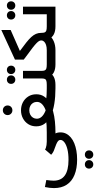

<svg xmlns="http://www.w3.org/2000/svg" viewBox="715 -1572 1428 2898"><g transform="rotate(-90 1429.0 -123.0)"><path d="M470 327Q335 327 238 287.5Q141 248 90 170Q39 92 39 -22Q39 -54 43 -88Q47 -122 55 -159L161 -138Q156 -101 153.5 -74.5Q151 -48 151 -28Q151 85 229 141Q307 197 465 197Q560 197 627 180Q694 163 730 135Q766 107 766 75Q766 55 750.5 41Q735 27 701.5 12.5Q668 -2 611 -22L646 -141Q687 -127 728.5 -110Q770 -93 804 -68.5Q838 -44 859 -9.5Q880 25 880 75Q880 123 860 162Q840 201 803.5 232Q767 263 716 284Q665 305 603 316Q541 327 470 327ZM740 0Q609 0 542 -65L622 -158Q629 -151 646 -145Q663 -139 687.5 -135Q712 -131 740 -131H881V0ZM881 0V-131Q892 -131 896.5 -113Q901 -95 901 -66Q901 -36 896.5 -18Q892 0 881 0ZM544 571Q517 571 499 552.5Q481 534 481 507Q481 479 499 461.5Q517 444 544 444Q572 444 590 461.5Q608 479 608 507Q608 534 590 552.5Q572 571 544 571ZM397 571Q369 571 351 552.5Q333 534 333 507Q333 479 351 461.5Q369 444 397 444Q424 444 442.5 461.5Q461 479 461 507Q461 534 442.5 552.5Q424 571 397 571Z M881 0V-131Q935 -131 983.5 -133.5Q1032 -136 1073 -142Q1079 -143 1083.5 -136Q1088 -129 1092.5 -123.5Q1097 -118 1102 -118Q1181 -132 1233.5 -155.5Q1286 -179 1313 -210Q1340 -241 1340 -279Q1340 -313 1324 -339Q1308 -365 1279.5 -380Q1251 -395 1213 -395Q1176 -395 1147 -380Q1118 -365 1102 -339Q1086 -313 1086 -280Q1086 -242 1114.5 -209.5Q1143 -177 1198.5 -153.5Q1254 -130 1336 -117Q1342 -116 1346 -122.5Q1350 -129 1355 -135.5Q1360 -142 1364 -141Q1405 -136 1449.5 -133.5Q1494 -131 1544 -131V0Q1419 0 1314 -17Q1209 -34 1132.5 -69Q1056 -104 1013.5 -159.5Q971 -215 971 -290Q971 -358 1003.5 -409.5Q1036 -461 1091 -490.5Q1146 -520 1213 -520Q1280 -520 1334.5 -491Q1389 -462 1422 -410Q1455 -358 1455 -289Q1455 -221 1421.5 -171.5Q1388 -122 1331 -89Q1274 -56 1200 -36Q1126 -16 1044 -8Q962 0 881 0ZM1544 0V-131Q1555 -131 1559.5 -113Q1564 -95 1564 -66Q1564 -36 1559.5 -18Q1555 0 1544 0ZM881 0Q870 0 865.5 -18Q861 -36 861 -67Q861 -96 865.5 -113.5Q870 -131 881 -131ZM1213 -650Q1183 -650 1162 -670.5Q1141 -691 1141 -722Q1141 -753 1162 -773.5Q1183 -794 1213 -794Q1245 -794 1265.5 -773.5Q1286 -753 1286 -722Q1286 -691 1265.5 -670.5Q1245 -650 1213 -650Z M1544 0V-131H1596Q1638 -131 1659 -137.5Q1680 -144 1687 -162Q1694 -180 1694 -214V-490H1808V-214Q1808 -143 1785 -95.5Q1762 -48 1715.5 -24Q1669 0 1596 0ZM1906 0Q1834 0 1787 -24Q1740 -48 1717 -95.5Q1694 -143 1694 -214H1808Q1808 -180 1815.5 -162Q1823 -144 1844 -137.5Q1865 -131 1906 -131H1946V0ZM1946 0V-131Q1957 -131 1961.5 -113Q1966 -95 1966 -66Q1966 -36 1961.5 -18Q1957 0 1946 0ZM1544 0Q1533 0 1528.5 -18Q1524 -36 1524 -67Q1524 -96 1528.5 -113.5Q1533 -131 1544 -131ZM1824 -606Q1796 -606 1778 -624Q1760 -642 1760 -669Q1760 -698 1778 -715.5Q1796 -733 1824 -733Q1851 -733 1869 -715.5Q1887 -698 1887 -669Q1887 -642 1869 -624Q1851 -606 1824 -606ZM1676 -606Q1648 -606 1630 -624Q1612 -642 1612 -669Q1612 -698 1630 -715.5Q1648 -733 1676 -733Q1703 -733 1721.5 -715.5Q1740 -698 1740 -669Q1740 -642 1721.5 -624Q1703 -606 1676 -606Z M2480 0Q2408 0 2361 -24Q2314 -48 2291 -95.5Q2268 -143 2268 -214V-217L2382 -214V-212Q2382 -179 2389.5 -161.5Q2397 -144 2418 -137.5Q2439 -131 2480 -131H2520V0ZM1946 0Q1935 0 1930.5 -18Q1926 -36 1926 -67Q1926 -96 1930.5 -113.5Q1935 -131 1946 -131ZM1946 0V-131H2120Q2167 -131 2200 -142Q2233 -153 2250.5 -172Q2268 -191 2268 -214Q2268 -229 2259.5 -245.5Q2251 -262 2227 -285.5Q2203 -309 2156.5 -345.5Q2110 -382 2032 -438L1978 -479L2052 -579L2122 -527Q2189 -478 2238 -439Q2287 -400 2319 -365Q2351 -330 2366.5 -294Q2382 -258 2382 -214Q2382 -147 2348 -99Q2314 -51 2254.5 -25.5Q2195 0 2120 0ZM1978 -479V-611L2425 -817V-676ZM2520 0V-131Q2531 -131 2535.5 -113Q2540 -95 2540 -66Q2540 -36 2535.5 -18Q2531 0 2520 0Z M2663 -490H2777V0H2520V-131H2663ZM2520 0Q2509 0 2504.5 -18Q2500 -36 2500 -67Q2500 -96 2504.5 -113.5Q2509 -131 2520 -131ZM2795 -606Q2767 -606 2749 -624Q2731 -642 2731 -669Q2731 -698 2749 -715.5Q2767 -733 2795 -733Q2822 -733 2840 -715.5Q2858 -698 2858 -669Q2858 -642 2840 -624Q2822 -606 2795 -606ZM2647 -606Q2619 -606 2601 -624Q2583 -642 2583 -669Q2583 -698 2601 -715.5Q2619 -733 2647 -733Q2674 -733 2692.5 -715.5Q2711 -698 2711 -669Q2711 -642 2692.5 -624Q2674 -606 2647 -606Z"/></g></svg>

Font: Alexandria Medium
Style: Regular
Weight: 500
Designer: Mohamed Gaber
Foundry: Kief Type Foundry
Version: Version 5.100